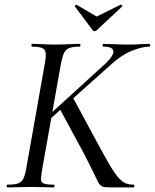

<svg xmlns="http://www.w3.org/2000/svg" viewBox="-20 -816 674 836"><path d="M12 0Q9 0 9 -6Q9 -12 12 -12Q42 -12 57.5 -17Q73 -22 81 -37Q89 -52 94 -81L176 -544Q184 -587 173 -600Q162 -613 119 -613Q117 -613 117 -619Q117 -625 119 -625Q140 -625 166 -623.5Q192 -622 221 -622Q252 -622 279.5 -623.5Q307 -625 328 -625Q330 -625 330 -619Q330 -613 328 -613Q298 -613 282 -607Q266 -601 259 -586Q252 -571 246 -542L164 -81Q159 -52 158.5 -37Q158 -22 170.5 -17Q183 -12 215 -12Q217 -12 217 -6Q217 0 215 0Q192 0 169.5 -1Q147 -2 114 -2Q85 -2 58.5 -1Q32 0 12 0ZM474 0Q451 0 438.5 -1Q426 -2 418.5 -8.5Q411 -15 403.5 -30.5Q396 -46 382 -75Q368 -104 343 -152L238 -346L296 -394L397 -207Q434 -138 457.5 -98Q481 -58 498 -40Q515 -22 529.5 -17Q544 -12 562 -12Q565 -12 565 -6Q565 0 562 0Q527 0 506 0Q485 0 474 0ZM155 -280 438 -538Q476 -574 473.5 -593.5Q471 -613 429 -613Q427 -613 427 -619Q427 -625 429 -625Q449 -625 477.5 -623.5Q506 -622 540 -622Q573 -622 593 -623.5Q613 -625 631 -625Q634 -625 634 -619Q634 -613 631 -613Q598 -613 552 -594Q506 -575 460 -532L177 -279ZM383 -685 306 -788Q305 -790 308.5 -793.5Q312 -797 314 -795L401 -744L506 -796Q508 -797 511 -793.5Q514 -790 512 -788L402 -685Q391 -675 383 -685Z"/></svg>

Font: Cormorant Garamond Light Medium
Style: Italic
Weight: 500
Italic angle: -10°
Version: Version 4.001